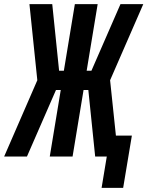

<svg xmlns="http://www.w3.org/2000/svg" viewBox="-51 -755 711 926"><path d="M439 151 464 0H408L375 -321H352L299 0H189L242 -321H219L79 0H-31L129 -368L91 -735H201L234 -414H257L310 -735H420L367 -414H390L530 -735H640L480 -368L508 -101H585L543 151Z"/></svg>

Font: Iosevka Curly Extended
Style: Bold Italic
Weight: 700
Width: 7
Italic angle: -9°
Monospace: yes
Designer: Belleve Invis
Foundry: Belleve Invis
Version: Version 11.1.0; ttfautohint (v1.8.3)